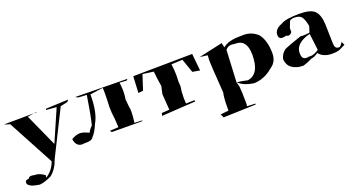

<svg xmlns="http://www.w3.org/2000/svg" viewBox="-52 -1044 3194 1719"><g transform="rotate(-20 1545.0 -184.5)"><path d="M108 137Q54 127 41 122Q-2 103 -2 82Q-2 77 1 71L0 68Q0 57 33 53Q41 36 64 36Q75 36 89 40H96Q141 40 188 77L182 99Q251 56 279 -23L44 -462L-10 -478L4 -479L304 -482L300 -486L215 -471L355 -161L487 -464L388 -472L393 -483L606 -492L593 -474L524 -459L311 -32Q282 54 224 100Q159 133 108 137Z M590 -72Q531 -72 520 -146Q563 -173 602 -173Q631 -173 687 -147Q691 -166 727 -202Q752 -304 778 -474L697 -479L674 -492L1170 -485L1155 -472L1091 -477Q1097 -432 1097 -394Q1097 -352 1090 -318L1097 -246Q1102 -227 1102 -197Q1102 -155 1093 -93L1170 -90L1158 -83L875 -85L862 -101L945 -106Q942 -186 933 -249L931 -304Q935 -369 935 -428Q935 -457 934 -485L810 -467V-461Q810 -294 759 -207Q728 -132 690 -94Q679 -74 624 -74H609Q599 -72 590 -72Z M1347 -67 1354 -92 1427 -97 1416 -248 1432 -321Q1419 -398 1413 -465L1310 -479L1264 -337L1218 -332L1226 -489L1790 -496L1806 -333L1736 -345L1690 -477L1584 -472Q1592 -414 1592 -362Q1592 -334 1590 -307L1593 -262Q1584 -211 1584 -153Q1584 -126 1586 -98L1668 -100L1670 -87Z M1861 134 1844 100 1911 93Q1923 93 1923 86L1922 82V55Q1922 -30 1933 -77Q1914 -348 1914 -377Q1914 -409 1917 -437L1835 -448L1839 -446L2071 -497L2081 -453Q2134 -498 2243 -498L2281 -499Q2357 -499 2414 -446Q2467 -377 2467 -257Q2467 -174 2402 -133Q2323 -64 2224 -60Q2129 -72 2076 -121L2088 -77Q2094 -21 2094 102Q2092 96 2091 96L2092 112L2170 115L2169 124ZM2178 -104Q2294 -121 2294 -306Q2294 -381 2265 -416Q2242 -451 2176 -451H2172Q2160 -454 2148 -454Q2113 -454 2091 -425L2076 -120Q2124 -118 2178 -104Z M2693 -57H2682Q2628 -57 2585.5 -85Q2543 -113 2539 -175Q2550 -224 2592 -253Q2628 -270 2756 -313Q2764 -311 2779 -311Q2802 -311 2842 -316L2860 -373Q2847 -445 2824 -469Q2803 -489 2758 -489H2746Q2718 -482 2716 -477L2691 -415V-377Q2675 -355 2657 -355Q2647 -355 2637 -362Q2616 -356 2601 -356Q2564 -356 2564 -394Q2564 -450 2638 -477Q2683 -506 2815 -506Q2921 -506 2959 -467Q2997 -428 3001 -339L3006 -148Q3008 -102 3045 -102H3051Q3059 -102 3084 -139L3099 -107Q3072 -93 3046.5 -81Q3021 -69 2970 -69Q2887 -69 2844 -121Q2811 -95 2782 -93Q2734 -69 2693 -57ZM2741 -113Q2751 -113 2764 -116L2778 -115Q2813 -115 2859 -146L2840 -304L2808 -296Q2699 -256 2697 -179V-169Q2697 -113 2741 -113ZM2642 -451 2643 -465Z"/></g></svg>

Font: Xiangcui Kesong Xiangcui Kesong
Style: Regular
Weight: 400
Version: Version 1.501;March 28, 2024;FontCreator 14.0.0.2814 64-bit